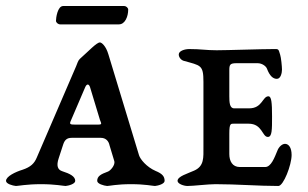

<svg xmlns="http://www.w3.org/2000/svg" viewBox="-28 -616 1023 638"><path d="M182 -596C163 -596 158 -556 158 -547C158 -541 165 -535 172 -535H367C388 -535 398 -562 398 -584C398 -590 391 -596 385 -596ZM688 -4C759 -4 830 2 897 2C914 2 941 -68 941 -101C941 -126 931 -138 919 -138C909 -138 898 -127 894 -116C884 -92 873 -61 853 -61H769C744 -61 734 -81 734 -104V-172C734 -208 739 -205 752 -205H798C844 -205 843 -161 862 -161C876 -161 876 -184 876 -229C876 -275 874 -296 864 -296C844 -296 844 -256 800 -256H750C735 -256 734 -276 734 -296V-382C734 -401 736 -406 758 -406H828C843 -406 856 -396 859 -388C868 -364 879 -354 892 -354C905 -354 909 -374 909 -385C909 -395 906 -425 903 -434C897 -454 898 -453 882 -453C840 -453 727 -449 692 -449C656 -449 640 -453 601 -453C586 -453 566 -447 566 -435C566 -426 573 -417 582 -414C639 -398 648 -401 648 -344V-129C648 -92 651 -64 617 -49C595 -39 562 -30 562 -15C562 -5 583 2 595 2C615 2 663 -4 688 -4ZM207 -214 255 -326C260.1 -337.9 267 -338 271 -327L304 -218C309 -205 312 -202 298 -202H221C206 -202 202 -203 207 -214ZM489 -48C459 -61 438 -87 434 -100L332 -436C324 -463 310 -475 304 -475C293 -475 266.9 -446.5 237.5 -420.5C231.3 -415 228.8 -404.9 225 -396L94 -92C86 -73 74 -61 47 -52C24 -45 -8 -30 -8 -15C-8 -5 14 1 25 2C32 2 61 -4 108 -4C156 -4 183 2 190 2C201 1 222 -5 222 -15C222 -30 204 -39 179 -47C163 -52 159 -66 167 -90L182 -136C186.7 -150.3 194 -158 210 -158H307C323 -158 333 -148 336 -133L352 -80C355 -67 339 -49 331 -46C306 -37 295 -30 295 -15C295 -5 317 1 328 2C335 2 360 -4 407 -4C455 -4 480 2 487 2C498 1 519 -5 519 -15C519 -30 511 -39 489 -48Z"/></svg>

Font: EB Garamond SC 08
Style: Regular
Weight: 400
Version: Version 0.016